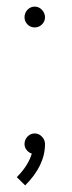

<svg xmlns="http://www.w3.org/2000/svg" viewBox="-20 -458 218 581"><path d="M54.2 -405.8Q54.2 -418.9 63.2 -428.5Q72.3 -438 85 -438Q97.7 -438 106.9 -428.2Q116.2 -418.5 116.2 -405.8Q116.2 -393.1 106.9 -384Q97.7 -375 85 -375Q72.3 -375 63.2 -384Q54.2 -393.1 54.2 -405.8ZM54.2 -22Q54.2 -35.2 63.2 -44.7Q72.3 -54.2 85 -54.2Q97.7 -54.2 106.9 -44.4Q116.2 -34.7 116.2 -22Q116.2 43 56.2 103L30.8 78.1Q65.4 43.5 76.2 6.8Q66.9 3.9 60.5 -4.2Q54.2 -12.2 54.2 -22Z"/></svg>

Font: RawengulkPcs
Style: Regular
Weight: 400
Version: Version 0.92